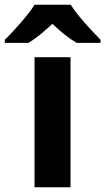

<svg xmlns="http://www.w3.org/2000/svg" viewBox="-71 -786 442 806"><path d="M225 0H74V-546H225ZM226 -766Q240 -743 263 -715.5Q286 -688 309.5 -662.5Q333 -637 351 -619V-606H251Q225 -621 200 -641Q175 -661 149 -686Q122 -661 99 -642Q76 -623 49 -606H-51V-619Q-32 -637 -8.5 -663Q15 -689 37.5 -716Q60 -743 74 -766Z"/></svg>

Font: Noto Sans Khmer UI
Style: Bold
Weight: 700
Designer: Danh Hong and the Monotype Design Team
Foundry: Monotype Imaging Inc.
Version: Version 2.002; ttfautohint (v1.8.4.7-5d5b)